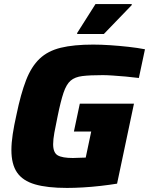

<svg xmlns="http://www.w3.org/2000/svg" viewBox="-20 -915 732 943"><path d="M309 8Q212 8 152 -9.5Q92 -27 64 -67.5Q36 -108 36 -178Q36 -213 42.5 -256Q49 -299 61 -352Q82 -454 108 -521Q134 -588 174.5 -626.5Q215 -665 278.5 -680.5Q342 -696 438 -696Q476 -696 521 -693Q566 -690 611 -685Q656 -680 692 -673L662 -532Q632 -536 598 -539Q564 -542 534 -544Q504 -546 485 -546Q422 -546 385 -541.5Q348 -537 327 -519Q306 -501 292 -459.5Q278 -418 263 -344Q253 -297 247 -263.5Q241 -230 241 -207Q241 -165 263.5 -152Q286 -139 338 -139Q348 -139 367.5 -140Q387 -141 401 -141L428 -269H343L372 -406H638L555 -13Q518 -7 474.5 -2Q431 3 388 5.5Q345 8 309 8ZM359 -748V-753L449 -895H627V-890L490 -748Z"/></svg>

Font: Saira ExtraBold
Style: Italic
Weight: 800
Italic angle: -12°
Designer: Hector Gatti with collaboration of the Omnibus-Type team
Foundry: Omnibus-Type
Version: Version 1.100; ttfautohint (v1.8.3)